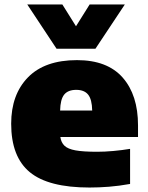

<svg xmlns="http://www.w3.org/2000/svg" viewBox="-20 -828 662 859"><path d="M380.5 11Q196.5 11 113.2 -57.8Q30 -126.5 30 -274.5Q30 -405 105.2 -482Q180.5 -559 324.5 -559Q460 -559 528.8 -481Q597.5 -403 597.5 -267V-215H250Q253.5 -190.5 268.5 -176Q283.5 -161.5 318 -155.2Q352.5 -149 414.5 -149Q448 -149 487 -152.5Q526 -156 562 -162V-5Q512 4 467.2 7.5Q422.5 11 380.5 11ZM321 -426Q284.5 -426 267.2 -404.8Q250 -383.5 249 -333.5H392.5Q391.5 -383.5 374.2 -404.8Q357 -426 321 -426ZM233 -610 102 -808H259L320 -710.5L381 -808H538.5L407 -610Z"/></svg>

Font: Encode Sans SemiExpanded SemiExpanded Black
Style: Regular
Weight: 900
Width: 6
Designer: Multiple Designers
Foundry: Impallari Type
Version: Version 3.000; ttfautohint (v1.8.3) -l 8 -r 50 -G 200 -x 14 